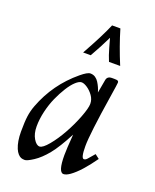

<svg xmlns="http://www.w3.org/2000/svg" viewBox="-120 -678 612 760"><g transform="rotate(20 185.5 -298.5)"><path d="M148.9 -468Q198 -555.7 220 -607.9H254.9Q274.7 -540.5 304.9 -468H257.8Q248 -491 239.6 -521.1Q231.2 -551.3 229 -559.1Q207.3 -513.9 180.9 -468ZM240 11Q218 11 218 -61Q218 -85.4 222.9 -148.9Q190.2 -86.2 164.2 -54.3Q138.2 -22.5 112.4 -5.7Q86.7 11 77 11Q67.4 11 61.2 8.5Q54.9 6.1 48.1 -1.3Q41.3 -8.8 36.4 -20.5Q24.9 -48.1 24.9 -89.6Q24.9 -131.1 28.2 -155Q31.5 -179 40.3 -202.1Q79.6 -306.4 166 -377.9Q192.4 -399.9 204.7 -399.9Q217 -399.9 226 -393.7Q234.9 -387.5 240.5 -378.4Q252.2 -359.9 258.1 -339.1L268.1 -395Q271 -412.1 291 -412.1H301Q312.5 -412.1 315.8 -410Q319.1 -408 319.1 -402.8Q319.1 -397.7 310.3 -341.8Q283.9 -174.1 283.9 -123Q283.9 -72 295.9 -72Q303 -72 309.4 -79.6Q315.9 -87.2 318.4 -90Q320.8 -92.8 325.2 -97.9Q329.6 -103 333 -106.9L351.1 -93Q304 -26.4 267.1 -0.2Q251.2 11 240 11ZM104 -255.1Q91.6 -227.3 83.7 -194.1Q75.9 -160.9 75.9 -130.4Q75.9 -99.9 88.1 -79.5Q100.3 -59.1 113.6 -59.1Q127 -59.1 150 -86.9Q173.1 -114.7 193.8 -152Q214.6 -189.2 229.9 -228.8Q245.1 -268.3 245.1 -286.5Q245.1 -304.7 234 -320.3Q222.9 -335.9 208.6 -345.5Q194.3 -355 184.1 -355Q173.8 -355 159.5 -341.9Q145.3 -328.9 130.9 -305.9Q116.5 -283 104 -255.1Z"/></g></svg>

Font: Linden Hill
Style: Italic
Weight: 400
Italic angle: -5.60001°
Version: Version 1.201